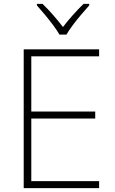

<svg xmlns="http://www.w3.org/2000/svg" viewBox="-20 -968 591 988"><path d="M490 0H102V-714H490V-678H141V-394H470V-358H141V-36H490ZM286 -790Q274 -811 253.5 -838.5Q233 -866 210.5 -893Q188 -920 170 -940V-948H199Q226 -922 254 -890Q282 -858 304 -829Q326 -858 354.5 -890Q383 -922 410 -948H439V-940Q421 -920 398 -893Q375 -866 354.5 -838.5Q334 -811 322 -790Z"/></svg>

Font: Noto Sans Lao UI ExtLt
Style: Regular
Weight: 200
Designer: Monotype Design Team
Foundry: Monotype Imaging Inc.
Version: Version 2.000; ttfautohint (v1.8.4.7-5d5b)